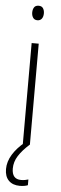

<svg xmlns="http://www.w3.org/2000/svg" viewBox="-62 -754 319 1001"><g transform="rotate(5 97.0 -254.0)"><path d="M99 -726Q115 -726 122 -715Q129 -704 129 -689Q129 -671 121 -660.5Q113 -650 98 -650Q83 -650 75.5 -661Q68 -672 68 -688Q68 -704 75 -715Q82 -726 99 -726ZM116 -529V0H79V-529ZM38 131Q38 187 86 187Q97 187 107.5 185Q118 183 124 181V211Q117 214 106 216Q95 218 82 218Q45 218 24 197Q3 176 3 137Q3 98 26 60.5Q49 23 90 -10L115 0Q78 33 58 64.5Q38 96 38 131Z"/></g></svg>

Font: Noto Sans Lao UI Cond ExtLt
Style: Regular
Weight: 200
Width: 3
Designer: Monotype Design Team
Foundry: Monotype Imaging Inc.
Version: Version 2.000; ttfautohint (v1.8.4.7-5d5b)